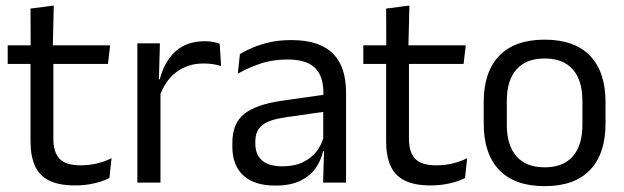

<svg xmlns="http://www.w3.org/2000/svg" viewBox="-20 -640 2189 673"><path d="M243.5 10Q187 10 152.5 -7Q118 -24 102.5 -58.5Q87 -93 87 -144.5V-452.5H167V-154Q167 -106 189 -83.2Q211 -60.5 263 -60.5Q292.5 -60.5 319.8 -67Q347 -73.5 371 -85.5L363.5 -16Q340 -4 308.5 3Q277 10 243.5 10ZM7 -416V-481H366L358.5 -416ZM87.5 -473 87 -610 168.5 -620.5 165 -473Z M538.5 -298.5 520 -361 540 -362Q556 -424 595 -459.8Q634 -495.5 698.5 -495.5Q714.5 -495.5 727.2 -493Q740 -490.5 750 -487L755 -408.5Q742.5 -412.5 727.2 -415Q712 -417.5 693.5 -417.5Q638.5 -417.5 597.8 -387Q557 -356.5 538.5 -298.5ZM461.5 0V-488H540.5L536.5 -344L542.5 -338V0Z M1112.5 0 1116 -118.5 1113 -131V-286.5L1113.5 -315Q1113.5 -374.5 1083.2 -403Q1053 -431.5 987.5 -431.5Q935 -431.5 891.2 -416.5Q847.5 -401.5 813.5 -381.5L821 -450.5Q840 -462 866.2 -473.2Q892.5 -484.5 926.2 -492Q960 -499.5 1000.5 -499.5Q1053 -499.5 1089.8 -486.8Q1126.5 -474 1149.2 -450Q1172 -426 1182.5 -392Q1193 -358 1193 -316V0ZM944.5 10.5Q872 10.5 833.2 -24.8Q794.5 -60 794.5 -125.5V-140Q794.5 -207.5 836.2 -240.8Q878 -274 969 -287L1123.5 -309L1128 -250L979 -228.5Q923 -220.5 899 -201.2Q875 -182 875 -144.5V-136.5Q875 -98 898.8 -77.5Q922.5 -57 970 -57Q1012 -57 1042 -71.5Q1072 -86 1090.5 -110.5Q1109 -135 1115.5 -165L1128 -110H1112.5Q1105.5 -78 1086.2 -50.5Q1067 -23 1032.5 -6.2Q998 10.5 944.5 10.5Z M1490 10Q1433.5 10 1399 -7Q1364.5 -24 1349 -58.5Q1333.5 -93 1333.5 -144.5V-452.5H1413.5V-154Q1413.5 -106 1435.5 -83.2Q1457.5 -60.5 1509.5 -60.5Q1539 -60.5 1566.2 -67Q1593.5 -73.5 1617.5 -85.5L1610 -16Q1586.5 -4 1555 3Q1523.5 10 1490 10ZM1253.5 -416V-481H1612.5L1605 -416ZM1334 -473 1333.5 -610 1415 -620.5 1411.5 -473Z M1889 12.5Q1784 12.5 1729.8 -44.2Q1675.5 -101 1675.5 -207.5V-282Q1675.5 -388 1730 -444.5Q1784.5 -501 1889 -501Q1994 -501 2048.2 -444.5Q2102.5 -388 2102.5 -282V-207.5Q2102.5 -101 2048.2 -44.2Q1994 12.5 1889 12.5ZM1889 -53.5Q1954 -53.5 1987.8 -92Q2021.5 -130.5 2021.5 -203V-286.5Q2021.5 -358.5 1987.8 -396.8Q1954 -435 1889 -435Q1824.5 -435 1790.5 -396.8Q1756.5 -358.5 1756.5 -286.5V-203Q1756.5 -130.5 1790.5 -92Q1824.5 -53.5 1889 -53.5Z"/></svg>

Font: Anek Gurmukhi Medium
Style: Regular
Weight: 400
Version: Version 1.003